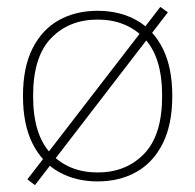

<svg xmlns="http://www.w3.org/2000/svg" viewBox="-20 -519 564 555"><path d="M262.2 -462.4Q344.7 -462.4 396.7 -408.7Q448.7 -355 448.7 -241.7Q448.7 -128.4 396.7 -74.5Q344.7 -20.5 262.2 -20.5Q179.7 -20.5 127.7 -74.5Q75.7 -128.4 75.7 -241.7Q75.7 -355 127.7 -408.7Q179.7 -462.4 262.2 -462.4ZM262.2 -487.8Q198.7 -487.8 150.1 -460.7Q101.6 -433.6 74 -378.9Q46.4 -324.2 46.4 -241.7Q46.4 -159.2 74 -104.2Q101.6 -49.3 150.1 -22Q198.7 5.4 262.2 5.4Q325.7 5.4 374.3 -22Q422.9 -49.3 450.4 -104.2Q478 -159.2 478 -241.7Q478 -324.2 450.4 -378.9Q422.9 -433.6 374.3 -460.7Q325.7 -487.8 262.2 -487.8ZM81.1 16.1 465.3 -483.4 443.4 -499 59.1 -0.5Z"/></svg>

Font: Estedad-FD-VF Thin
Style: Regular
Weight: 100
Designer: Amin Abedi
Version: Version 5.0